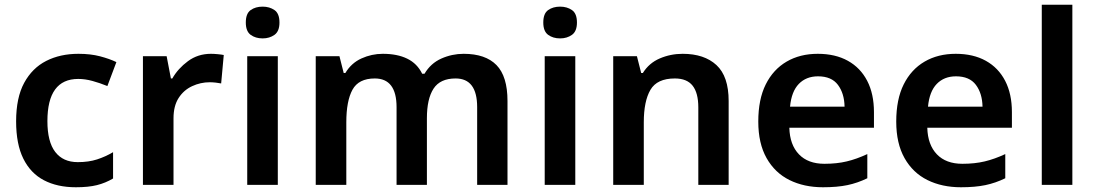

<svg xmlns="http://www.w3.org/2000/svg" viewBox="-20 -780 4624 810"><path d="M300 10Q222 10 165.5 -19.5Q109 -49 78.5 -110.5Q48 -172 48 -268Q48 -368 82 -430.5Q116 -493 175 -523Q234 -553 311 -553Q362 -553 402 -542.5Q442 -532 471 -518L433 -417Q401 -430 370 -438.5Q339 -447 310 -447Q180 -447 180 -269Q180 -182 213 -139Q246 -96 308 -96Q354 -96 389.5 -107.5Q425 -119 457 -138V-27Q425 -8 389 1Q353 10 300 10Z M870 -553Q882 -553 898 -551.5Q914 -550 924 -548L913 -428Q904 -430 890 -431.5Q876 -433 865 -433Q826 -433 790.5 -416.5Q755 -400 733.5 -366.5Q712 -333 712 -281V0H583V-543H683L701 -449H707Q731 -491 773 -522Q815 -553 870 -553Z M1152 -543V0H1023V-543ZM1088 -752Q1117 -752 1138 -737.5Q1159 -723 1159 -685Q1159 -648 1138 -633Q1117 -618 1088 -618Q1058 -618 1037.5 -633Q1017 -648 1017 -685Q1017 -723 1037.5 -737.5Q1058 -752 1088 -752Z M1936 -553Q2028 -553 2074.5 -505.5Q2121 -458 2121 -354V0H1993V-328Q1993 -449 1902 -449Q1837 -449 1809 -406Q1781 -363 1781 -281V0H1653V-328Q1653 -449 1561 -449Q1493 -449 1467 -401.5Q1441 -354 1441 -264V0H1312V-543H1412L1430 -472H1437Q1462 -514 1505 -533.5Q1548 -553 1595 -553Q1656 -553 1698 -532.5Q1740 -512 1761 -469H1771Q1797 -513 1842 -533Q1887 -553 1936 -553Z M2407 -543V0H2278V-543ZM2343 -752Q2372 -752 2393 -737.5Q2414 -723 2414 -685Q2414 -648 2393 -633Q2372 -618 2343 -618Q2313 -618 2292.5 -633Q2272 -648 2272 -685Q2272 -723 2292.5 -737.5Q2313 -752 2343 -752Z M2860 -553Q2951 -553 3002.5 -505.5Q3054 -458 3054 -354V0H2926V-327Q2926 -388 2902 -418.5Q2878 -449 2827 -449Q2752 -449 2724 -401Q2696 -353 2696 -264V0H2567V-543H2667L2685 -472H2692Q2718 -514 2763.5 -533.5Q2809 -553 2860 -553Z M3430 -553Q3504 -553 3557 -523.5Q3610 -494 3638.5 -439Q3667 -384 3667 -307V-241H3310Q3312 -169 3350.5 -129Q3389 -89 3458 -89Q3510 -89 3552 -99Q3594 -109 3639 -130V-28Q3598 -8 3555 1Q3512 10 3452 10Q3372 10 3310.5 -20.5Q3249 -51 3214 -113Q3179 -175 3179 -267Q3179 -361 3210.5 -424Q3242 -487 3298.5 -520Q3355 -553 3430 -553ZM3431 -458Q3381 -458 3350 -426Q3319 -394 3313 -330H3543Q3542 -386 3515 -422Q3488 -458 3431 -458Z M4012 -553Q4086 -553 4139 -523.5Q4192 -494 4220.5 -439Q4249 -384 4249 -307V-241H3892Q3894 -169 3932.5 -129Q3971 -89 4040 -89Q4092 -89 4134 -99Q4176 -109 4221 -130V-28Q4180 -8 4137 1Q4094 10 4034 10Q3954 10 3892.5 -20.5Q3831 -51 3796 -113Q3761 -175 3761 -267Q3761 -361 3792.5 -424Q3824 -487 3880.5 -520Q3937 -553 4012 -553ZM4013 -458Q3963 -458 3932 -426Q3901 -394 3895 -330H4125Q4124 -386 4097 -422Q4070 -458 4013 -458Z M4504 0H4375V-760H4504Z"/></svg>

Font: Noto Sans NKo Unjoined SemiBold
Style: Regular
Weight: 600
Designer: Monotype Design Team
Foundry: Monotype Imaging Inc.
Version: Version 2.004